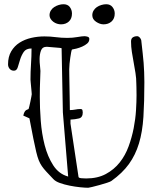

<svg xmlns="http://www.w3.org/2000/svg" viewBox="-20 -855 781 907"><path d="M232 -9Q212 -30 199 -44Q186 -58 177.5 -70.5Q169 -83 163 -98Q157 -113 151 -138Q145 -163 137.5 -200.5Q130 -238 119 -296L90 -309Q93 -323 98 -329.5Q103 -336 115 -340Q116 -342 118.5 -352.5Q121 -363 123.5 -375Q126 -387 128 -397.5Q130 -408 130 -410Q130 -413 129 -423Q128 -433 127 -444.5Q126 -456 125 -466Q124 -476 124 -479Q124 -516 126.5 -552.5Q129 -589 129 -626Q103 -626 92 -609.5Q81 -593 75 -573.5Q69 -554 64 -537.5Q59 -521 46 -521Q33 -521 25.5 -530Q18 -539 18 -551Q18 -587 33 -612.5Q48 -638 72.5 -653.5Q97 -669 127.5 -676Q158 -683 190 -683Q217 -683 243.5 -679.5Q270 -676 298 -676Q323 -676 345.5 -680Q368 -684 379 -684Q386 -684 394 -681.5Q402 -679 402 -671Q402 -658 392 -649.5Q382 -641 368.5 -635Q355 -629 341 -625.5Q327 -622 320 -621Q318 -618 316 -607Q314 -596 312 -582.5Q310 -569 308.5 -554Q307 -539 307 -528Q307 -519 307.5 -491Q308 -463 308.5 -431.5Q309 -400 309.5 -372.5Q310 -345 310 -335Q324 -335 336 -337.5Q348 -340 360 -340Q368 -340 369.5 -334.5Q371 -329 371 -324Q371 -300 353 -295.5Q335 -291 313 -290V-271L351 -19Q352 -14 365.5 -13Q379 -12 387 -12Q441 -12 480 -33Q519 -54 545.5 -87.5Q572 -121 587.5 -163.5Q603 -206 611.5 -249.5Q620 -293 622.5 -334Q625 -375 625 -405Q625 -428 624.5 -442.5Q624 -457 624 -460Q624 -485 620 -510Q616 -535 611.5 -559.5Q607 -584 603 -609Q599 -634 599 -659Q599 -673 607.5 -678.5Q616 -684 628 -684Q635 -684 641.5 -676Q648 -668 648 -658Q651 -628 654 -604Q657 -580 658.5 -558Q660 -536 661 -514Q662 -492 662 -467Q662 -374 657.5 -303Q653 -232 636.5 -177.5Q620 -123 589 -80Q558 -37 506 0Q502 3 485.5 8.5Q469 14 450.5 19Q432 24 416 28Q400 32 397 32Q382 32 358 29.5Q334 27 309 22Q284 17 263 9.5Q242 2 232 -9ZM171 -520Q171 -506 169.5 -473.5Q168 -441 168 -397Q168 -345 172.5 -284.5Q177 -224 191 -169.5Q205 -115 231.5 -74Q258 -33 302 -21L277 -324L271 -627Q271 -628 260.5 -629Q250 -630 237 -631Q224 -632 213 -633Q202 -634 201 -634Q180 -634 173.5 -616Q167 -598 167 -576Q167 -559 169 -543.5Q171 -528 171 -520ZM214 -783Q214 -795 220 -805Q226 -815 236 -821.5Q246 -828 257.5 -831.5Q269 -835 280 -835Q300 -835 310 -821.5Q320 -808 320 -791Q320 -767 305.5 -753.5Q291 -740 268 -740Q259 -740 249.5 -743Q240 -746 232 -752Q224 -758 219 -766Q214 -774 214 -783ZM416 -783Q416 -795 422 -805Q428 -815 437.5 -821.5Q447 -828 459 -831.5Q471 -835 482 -835Q501 -835 511.5 -821.5Q522 -808 522 -791Q522 -767 507 -753.5Q492 -740 469 -740Q452 -740 434 -752Q416 -764 416 -783Z"/></svg>

Font: Miltonian
Style: Regular
Weight: 400
Designer: Pablo Impallari
Foundry: Pablo Impallari
Version: Version 1.008